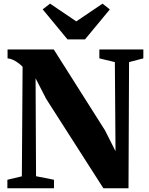

<svg xmlns="http://www.w3.org/2000/svg" viewBox="-20 -1008 796 1028"><path d="M19.5 0V-45.5L97 -64L101 -650.5Q91 -661 77.5 -671Q64 -681 49.2 -687.8Q34.5 -694.5 20.5 -695.5V-743H268L542.5 -309.5L598.5 -198.5L595 -675.5L512 -695.5V-743H747.5V-695.5L671 -675.5L668 0H533.5L227 -479L170.5 -589L173 -64.5L269 -45.5V0ZM341.5 -797 208.5 -958 248 -988.5 388.5 -893.5 529 -988.5 568 -957.5 435 -797Z"/></svg>

Font: Merriweather 72pt Black
Style: Regular
Weight: 900
Version: Version 2.100